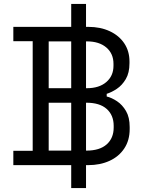

<svg xmlns="http://www.w3.org/2000/svg" viewBox="-20 -836 730 972"><path d="M426 0H47.5V-72.5H145.5V-627.5H47.5V-700H427.2Q488.2 -700 535.4 -678.1Q582.5 -656.2 609 -616.8Q635.5 -577.2 635.5 -524.5V-516Q635.5 -467.2 616.8 -435.6Q598 -404 571.6 -386.4Q545.2 -368.8 520.2 -361V-347.5Q545.2 -341.5 572.4 -323.5Q599.5 -305.5 618 -273.8Q636.5 -242 636.5 -192.8V-182.8Q636.5 -125.5 609.1 -84.4Q581.8 -43.2 534.2 -21.6Q486.8 0 426 0ZM226.5 -316V-73.5H417.5Q484.5 -73.5 520 -105Q555.5 -136.5 555.5 -190.5V-199Q555.5 -253 520.1 -284.5Q484.8 -316 417.5 -316ZM226.5 -626.5V-389.5H420Q482 -389.5 518.2 -420.6Q554.5 -451.8 554.5 -503V-513Q554.5 -564.5 518.4 -595.5Q482.2 -626.5 420 -626.5ZM415.5 -816V116H340.5V-816Z"/></svg>

Font: Space Grotesk Variable Light
Style: Regular
Weight: 300
Designer: Florian Karsten
Foundry: Florian Karsten
Version: Version 2.000